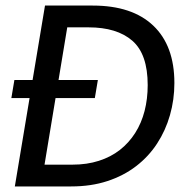

<svg xmlns="http://www.w3.org/2000/svg" viewBox="-20 -670 665 690"><path d="M33.3 0 141.7 -650H313.3Q455 -650 530.8 -577.9Q606.7 -505.8 606.7 -371.7Q606.7 -311.7 590.8 -256.2Q575 -200.8 544.6 -154.2Q514.2 -107.5 469.2 -72.9Q424.2 -38.3 365.8 -19.2Q307.5 0 235.8 0ZM140 -78.3H240.8Q292.5 -78.3 335.4 -92.1Q378.3 -105.8 410.8 -131.2Q443.3 -156.7 465.8 -192.1Q488.3 -227.5 499.6 -271.2Q510.8 -315 510.8 -364.2Q510.8 -475.8 455.4 -523.8Q400 -571.7 298.3 -571.7H221.7ZM20.8 -317.5 31.7 -382.5H331.7L320.8 -317.5Z"/></svg>

Font: Familjen Grotesk
Style: Italic
Weight: 400
Italic angle: -9.46201°
Designer: Anders Wikstroem, Jonas Baeckman, Matilda Gysing, Kristian Moeller
Foundry: Familjen STHLM AB
Version: Version 2.000